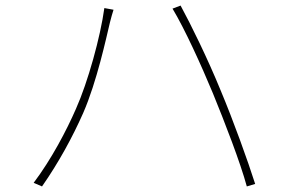

<svg xmlns="http://www.w3.org/2000/svg" viewBox="-20 -695 1040 690"><path d="M253 -304C219 -226 165 -123 101 -38L131 -25C191 -111 241 -203 279 -289C328 -401 362 -560 375 -614C380 -634 383 -644 388 -660L355 -666C341 -563 296 -400 253 -304ZM745 -360C788 -255 844 -110 867 -25L897 -34C871 -116 818 -263 773 -370C726 -485 666 -607 629 -675L600 -664C644 -591 703 -461 745 -360Z"/></svg>

Font: Harano Aji Gothic CN ExtraLight
Style: Regular
Weight: 250
Foundry: Masamichi Hosoda
Version: HaranoAjiGothicCN-ExtraLight version 20230610;ttx 4.39.4